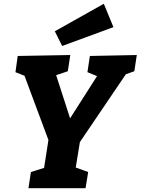

<svg xmlns="http://www.w3.org/2000/svg" viewBox="-20 -999 746 1019"><path d="M693 -621 648 -605 404 -245 382 -110 448 -86 434 0H131L144 -86L214 -108L237 -256L110 -597L62 -616L74 -702L353 -707L340 -621L278 -600L352 -371L495 -595L444 -616L457 -702L706 -707ZM582 -855 310 -755 271 -833 531 -979Z"/></svg>

Font: Bitter Pro ExtraBold
Style: Italic
Weight: 800
Italic angle: -9°
Designer: Sol Matas, and Bitter project Authors
Foundry: Sol Matas
Version: Version 1.010